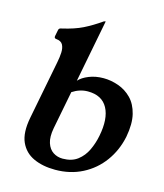

<svg xmlns="http://www.w3.org/2000/svg" viewBox="-108 -786 752 878"><g transform="rotate(15 268.0 -346.5)"><path d="M235 11Q176 11 132.5 -9Q89 -29 69.5 -72.5Q50 -116 64 -189L118 -467Q123 -492 124 -514Q125 -536 117 -551Q109 -566 85 -568Q75 -569 77 -580L83 -610Q84 -615 87.5 -617.5Q91 -620 98 -621Q155 -634 193.5 -653Q232 -672 275 -702Q279 -704 281 -704H282Q284 -704 283 -702L226 -408Q242 -426 273 -438.5Q304 -451 342 -451Q377 -451 412.5 -438.5Q448 -426 474.5 -399Q501 -372 512 -327.5Q523 -283 511 -219Q497 -152 459 -100Q421 -48 363.5 -18.5Q306 11 235 11ZM255 -47Q298 -47 325.5 -68Q353 -89 368.5 -122Q384 -155 391 -191Q408 -276 381.5 -325Q355 -374 288 -374Q250 -374 215 -351L180 -171Q172 -128 181 -100.5Q190 -73 210 -60Q230 -47 255 -47Z"/></g></svg>

Font: Young Serif Light
Style: Italic
Weight: 300
Italic angle: -10.979°
Designer: Bastien Sozeau
Foundry: NBR — Bastien Sozeau
Version: Version 5.001